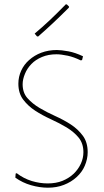

<svg xmlns="http://www.w3.org/2000/svg" viewBox="-20 -874 485 898"><path d="M246.1 -640.1Q265.6 -640.1 300.8 -633.8Q332 -627.9 368.2 -610.8L363.8 -592.8L356.9 -591.8Q326.2 -606.9 297.4 -613.3Q265.6 -620.1 244.1 -620.1Q206.1 -620.1 176.3 -607.4Q146 -594.7 127 -574.7Q106.9 -554.2 96.7 -528.8Q85.9 -502.9 85.9 -480Q85.9 -440.4 108.4 -415Q131.8 -388.7 165 -369.1Q199.7 -348.6 237.8 -331.5Q278.8 -313 311 -292Q344.7 -270 367.7 -238.8Q390.1 -208.5 390.1 -162.1Q390.1 -130.4 376.5 -98.6Q363.8 -68.8 337.9 -45.4Q313 -22.5 278.8 -9.3Q245.1 3.9 204.1 3.9Q166 3.9 125 -7.8Q85.9 -19 51.8 -43L53.2 -62L58.1 -64Q90.3 -39.1 128.9 -27.3Q166 -16.1 203.1 -16.1Q242.2 -16.1 272.5 -28.3Q303.2 -41 325.2 -62Q346.2 -82.5 358.4 -108.9Q370.1 -134.8 370.1 -162.1Q370.1 -203.1 347.7 -230.5Q326.2 -256.8 291 -278.3Q259.3 -297.4 217.8 -316.4Q178.2 -334.5 145 -356Q111.3 -377.9 88.4 -408.2Q65.9 -438 65.9 -482.9Q65.9 -514.6 79.1 -543.5Q92.3 -572.3 116.2 -593.3Q141.6 -615.7 172.9 -627.4Q206.5 -640.1 246.1 -640.1ZM303.2 -842.8 301.8 -837.9Q262.2 -798.3 231 -769Q189.9 -730.5 158.2 -703.1L152.8 -704.1L142.1 -716.8Q175.3 -744.6 211.9 -778.8Q241.2 -806.2 288.1 -854L293 -853Z"/></svg>

Font: Datalegreya
Style: Gradient
Weight: 400
Designer: Figs Lab
Foundry: Figs Lab
Version: Version 1.002;PS 001.002;hotconv 1.0.70;makeotf.lib2.5.58329